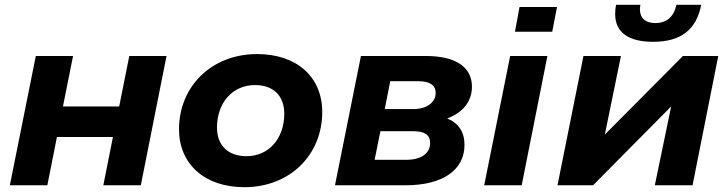

<svg xmlns="http://www.w3.org/2000/svg" viewBox="-20 -771 3030 799"><path d="M21 0H177L217 -201H450L410 0H566L673 -538H518L476 -328H242L284 -538H129Z M997 8C1186 8 1321 -126 1321 -305C1321 -451 1215 -546 1050 -546C861 -546 725 -412 725 -233C725 -88 832 8 997 8ZM1006 -121C928 -121 883 -167 883 -240C883 -345 949 -417 1041 -417C1119 -417 1163 -371 1163 -298C1163 -193 1097 -121 1006 -121Z M1841 -278C1906 -302 1944 -349 1944 -410C1944 -493 1875 -538 1752 -538H1482L1374 0H1668C1823 0 1913 -64 1913 -168C1913 -222 1888 -259 1841 -278ZM1604 -433H1722C1768 -433 1793 -417 1793 -384C1793 -344 1755 -317 1699 -317H1581ZM1671 -106H1539L1563 -225H1699C1747 -225 1770 -210 1770 -176C1770 -133 1733 -106 1671 -106Z M2142 -742 2123 -639H2278L2298 -742ZM1995 0H2151L2258 -538H2103Z M2698 -597C2813 -597 2878 -647 2898 -751H2795C2784 -701 2754 -675 2707 -675C2667 -675 2643 -695 2643 -732C2643 -738 2644 -744 2645 -751H2544C2541 -738 2540 -725 2540 -713C2540 -637 2594 -597 2698 -597ZM2300 0H2448L2773 -328L2705 0H2862L2969 -538H2822L2497 -211L2564 -538H2408Z"/></svg>

Font: AWKNG-Font
Style: Bold Italic
Weight: 700
Italic angle: -11.3°
Designer: Awakening Church
Foundry: Awakening Church
Version: Version 1.700;PS 001.700;hotconv 1.0.88;makeotf.lib2.5.64775